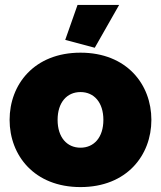

<svg xmlns="http://www.w3.org/2000/svg" viewBox="-20 -750 654 780"><path d="M464 -730H295L245 -588L365 -556ZM307 10C495 10 595 -119 595 -263C595 -407 495 -536 307 -536C119 -536 19 -407 19 -263C19 -119 119 10 307 10ZM214 -263C214 -334 252 -376 307 -376C362 -376 400 -334 400 -263C400 -192 362 -150 307 -150C252 -150 214 -192 214 -263Z"/></svg>

Font: Raleway Black
Style: Regular
Weight: 900
Designer: Matt McInerney, Pablo Impallari, Rodrigo Fuenzalida
Foundry: Matt McInerney, Pablo Impallari, Rodrigo Fuenzalida
Version: Version 3.000g; ttfautohint (v1.5) -l 8 -r 28 -G 28 -x 14 -D